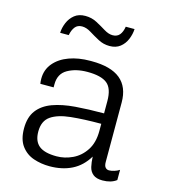

<svg xmlns="http://www.w3.org/2000/svg" viewBox="-109 -808 807 907"><g transform="rotate(15 294.5 -355.0)"><path d="M216 10Q175 10 138 -2.5Q101 -15 77.5 -46.5Q54 -78 54 -132Q54 -187 79.5 -220.5Q105 -254 151.5 -271Q198 -288 261.5 -293Q325 -298 401 -298V-358Q401 -420 371.5 -443.5Q342 -467 275 -467Q219 -467 179 -444.5Q139 -422 139 -370V-355H74Q73 -361 72.5 -367Q72 -373 72 -380Q72 -424 99 -456Q126 -488 171.5 -504.5Q217 -521 274 -521H281Q375 -521 421.5 -483Q468 -445 468 -369V-78Q468 -60 475 -52Q482 -44 493 -44Q504 -44 518.5 -48.5Q533 -53 543 -60V-10Q530 0 513 5Q496 10 475 10Q445 10 429 -3Q413 -16 408 -38Q403 -60 402 -87Q372 -37 325 -13.5Q278 10 216 10ZM236 -44Q276 -44 314 -62Q352 -80 376.5 -117.5Q401 -155 401 -212V-247Q316 -247 253.5 -240.5Q191 -234 157 -210.5Q123 -187 123 -135Q123 -88 150 -66Q177 -44 236 -44ZM102 -612Q103 -637 113.5 -662Q124 -687 144.5 -703.5Q165 -720 197 -720Q228 -720 253.5 -706.5Q279 -693 301.5 -679Q324 -665 344 -665Q366 -665 378 -679.5Q390 -694 394 -720H437Q436 -695 425.5 -669.5Q415 -644 394.5 -628Q374 -612 343 -612Q313 -612 287 -626Q261 -640 238.5 -654Q216 -668 195 -668Q173 -668 161 -653Q149 -638 144 -612Z"/></g></svg>

Font: Chivo ExtraLight
Style: Regular
Weight: 250
Designer: Hector Gatti
Foundry: Omnibus-Type
Version: Version 2.002